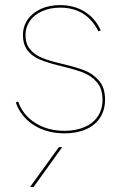

<svg xmlns="http://www.w3.org/2000/svg" viewBox="-20 -518 499 753"><path d="M42 -116 51 -120Q69 -67.5 117.8 -36.2Q166.5 -5 233 -5Q277.5 -5 311.2 -19.5Q345 -34 363.5 -61.5Q382 -89 382 -127Q382 -171 359.2 -196.5Q336.5 -222 304 -234.2Q271.5 -246.5 215 -260Q167.5 -271.5 137.2 -284Q107 -296.5 88.5 -319.8Q70 -343 70 -381Q70 -414.5 88.5 -441.2Q107 -468 140.2 -483Q173.5 -498 216 -498Q269.5 -498 311.2 -472.8Q353 -447.5 375 -399L366 -395Q319.5 -488 216 -488Q176.5 -488 145.5 -474.2Q114.5 -460.5 97.2 -436Q80 -411.5 80 -381Q80 -346.5 97.5 -325Q115 -303.5 143.8 -291.5Q172.5 -279.5 218 -269Q276 -255.5 310 -242.5Q344 -229.5 368 -202Q392 -174.5 392 -127Q392 -87 372.8 -57Q353.5 -27 317.5 -11Q281.5 5 233 5Q163.5 5 112.5 -27.5Q61.5 -60 42 -116ZM211 59H224L112 215H98Z"/></svg>

Font: HK Grotesk Thin
Style: Regular
Weight: 100
Designer: Alfredo Marco Pradil
Foundry: Hanken Design Co.
Version: Version 3.001